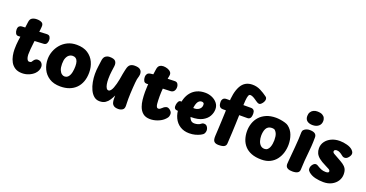

<svg xmlns="http://www.w3.org/2000/svg" viewBox="-37 -1629 4649 2436"><g transform="rotate(20 2287.5 -410.5)"><path d="M61 -410Q36 -409 24 -431Q12 -453 12 -481Q12 -511 26 -525Q40 -539 61 -540L388 -557Q423 -559 435 -539.5Q447 -520 447 -497Q447 -469 436 -449.5Q425 -430 398 -428ZM117 -621Q122 -662 149 -676.5Q176 -691 211 -691Q252 -691 278 -676.5Q304 -662 300 -621Q300 -613 297 -588.5Q294 -564 290.5 -535Q287 -506 284 -482Q279 -442 273 -396Q267 -350 263.5 -307Q260 -264 260 -234Q261 -209 266 -190.5Q271 -172 280 -161.5Q289 -151 300 -151Q325 -151 332.5 -163Q340 -175 344 -181Q355 -197 368.5 -205Q382 -213 395 -213Q432 -213 450.5 -191.5Q469 -170 469 -140Q469 -115 458 -91Q447 -67 427 -47Q399 -19 356 -1Q313 17 265 17Q207 17 169.5 -7Q132 -31 111 -69Q90 -107 81.5 -151.5Q73 -196 73 -237Q73 -297 81 -359Q89 -421 98 -479Q101 -497 103.5 -517.5Q106 -538 108.5 -558Q111 -578 113.5 -595Q116 -612 117 -621Z M511 -264Q511 -318 530.5 -370.5Q550 -423 587 -466Q624 -509 677 -534.5Q730 -560 798 -560Q889 -560 948 -521.5Q1007 -483 1036 -420Q1065 -357 1065 -282Q1065 -213 1045 -159Q1025 -105 987.5 -67.5Q950 -30 897.5 -10.5Q845 9 779 9Q688 9 628.5 -29.5Q569 -68 540 -130Q511 -192 511 -264ZM703 -269Q703 -218 716 -187.5Q729 -157 747.5 -143Q766 -129 784 -129Q819 -129 838.5 -154.5Q858 -180 865.5 -219Q873 -258 873 -296Q873 -336 864.5 -361Q856 -386 839.5 -398Q823 -410 799 -410Q772 -410 750.5 -395Q729 -380 716 -349Q703 -318 703 -269Z M1156 -468Q1161 -521 1186 -539.5Q1211 -558 1242 -558Q1303 -558 1322.5 -533.5Q1342 -509 1337 -468Q1334 -444 1327 -394.5Q1320 -345 1320 -291Q1320 -252 1325.5 -220.5Q1331 -189 1342.5 -171Q1354 -153 1371 -153Q1387 -153 1400.5 -169.5Q1414 -186 1424.5 -213Q1435 -240 1443 -271Q1451 -302 1457 -332.5Q1463 -363 1466 -385Q1467 -394 1469.5 -406Q1472 -418 1474.5 -431Q1477 -444 1480 -457.5Q1483 -471 1486 -483Q1496 -528 1519 -545Q1542 -562 1579 -562Q1603 -562 1623.5 -557.5Q1644 -553 1657 -540Q1668 -531 1673.5 -516.5Q1679 -502 1679 -481Q1679 -471 1675 -455Q1671 -439 1663 -410Q1660 -393 1657 -361.5Q1654 -330 1651.5 -291.5Q1649 -253 1647 -213Q1645 -173 1645 -139Q1645 -108 1646 -83Q1647 -58 1647 -50Q1649 -6 1624 10Q1599 26 1568 26Q1528 26 1507.5 11.5Q1487 -3 1480.5 -26Q1474 -49 1474 -75Q1474 -87 1474 -98.5Q1474 -110 1474 -122Q1459 -89 1439 -57.5Q1419 -26 1388.5 -5.5Q1358 15 1311 15Q1266 15 1233.5 -12.5Q1201 -40 1180 -85.5Q1159 -131 1149 -185Q1139 -239 1139 -291Q1139 -346 1146.5 -395.5Q1154 -445 1156 -468Z M1848 -617Q1854 -652 1875 -666Q1896 -680 1924 -680Q1951 -680 1979.5 -670.5Q2008 -661 2025 -641Q2042 -621 2034 -587Q2030 -571 2028.5 -557Q2027 -543 2023 -518Q2020 -496 2017.5 -471Q2015 -446 2012.5 -418.5Q2010 -391 2008.5 -362.5Q2007 -334 2007 -307Q2007 -279 2008 -253Q2009 -227 2011 -204Q2014 -179 2021.5 -165.5Q2029 -152 2042 -152Q2056 -152 2066 -158.5Q2076 -165 2090 -178Q2104 -192 2119 -199.5Q2134 -207 2147 -207Q2160 -207 2175.5 -197.5Q2191 -188 2202.5 -173Q2214 -158 2214 -141Q2214 -108 2199 -88Q2184 -68 2165 -52Q2133 -25 2085.5 -8Q2038 9 1991 9Q1930 9 1893.5 -21Q1857 -51 1839 -102Q1832 -122 1827 -143.5Q1822 -165 1819.5 -189.5Q1817 -214 1815.5 -240Q1814 -266 1814 -293Q1814 -380 1825.5 -464Q1837 -548 1848 -617ZM1810 -399Q1772 -395 1759 -418.5Q1746 -442 1746 -473Q1746 -496 1758.5 -514Q1771 -532 1805 -536Q1852 -543 1907 -545Q1962 -547 2016.5 -548.5Q2071 -550 2116 -552Q2148 -554 2161.5 -536Q2175 -518 2176 -495Q2178 -461 2162.5 -438.5Q2147 -416 2116 -414Q2071 -412 2017 -410.5Q1963 -409 1909 -406.5Q1855 -404 1810 -399Z M2263 -214Q2247 -218 2240 -232.5Q2233 -247 2237 -276Q2241 -303 2253 -321.5Q2265 -340 2289 -337Q2293 -337 2318.5 -330.5Q2344 -324 2385 -317.5Q2426 -311 2475 -311Q2500 -311 2521 -321Q2542 -331 2554.5 -349Q2567 -367 2567 -391Q2567 -411 2557 -418Q2547 -425 2534 -425Q2516 -425 2501.5 -415Q2487 -405 2477 -384Q2467 -363 2461.5 -331.5Q2456 -300 2456 -257Q2456 -223 2464.5 -194.5Q2473 -166 2491 -149Q2509 -132 2538 -132Q2561 -132 2585 -139Q2609 -146 2627 -162Q2633 -167 2639.5 -169.5Q2646 -172 2656 -172Q2679 -172 2692 -160Q2705 -148 2711 -131.5Q2717 -115 2717 -100Q2717 -78 2706 -59.5Q2695 -41 2664 -26Q2633 -11 2597.5 -1.5Q2562 8 2518 8Q2447 8 2394.5 -25Q2342 -58 2313.5 -118Q2285 -178 2285 -259Q2285 -324 2302 -376.5Q2319 -429 2351.5 -467Q2384 -505 2430.5 -525.5Q2477 -546 2537 -546Q2587 -546 2630.5 -527Q2674 -508 2701.5 -473.5Q2729 -439 2729 -392Q2729 -343 2703.5 -297.5Q2678 -252 2622 -222.5Q2566 -193 2473 -193Q2451 -193 2418 -195.5Q2385 -198 2351.5 -202Q2318 -206 2293.5 -209.5Q2269 -213 2263 -214Z M3269 -764Q3280 -756 3284 -747.5Q3288 -739 3288 -731Q3288 -710 3277 -691Q3266 -672 3252 -659.5Q3238 -647 3228 -647Q3216 -647 3205 -652Q3194 -657 3180 -667Q3150 -689 3127 -701.5Q3104 -714 3084 -714Q3068 -714 3060 -692.5Q3052 -671 3048 -625.5Q3044 -580 3041 -506Q3039 -457 3037.5 -408.5Q3036 -360 3034 -305.5Q3032 -251 3029 -186Q3026 -121 3021 -40Q3020 -8 2996 6Q2972 20 2919 20Q2878 20 2859 0Q2840 -20 2843 -75Q2845 -106 2847.5 -158.5Q2850 -211 2853 -273.5Q2856 -336 2858 -397.5Q2860 -459 2861 -509Q2863 -667 2912 -757Q2961 -847 3067 -847Q3125 -847 3175.5 -821.5Q3226 -796 3269 -764ZM2818 -425Q2786 -425 2772 -444.5Q2758 -464 2758 -504Q2758 -529 2772 -546Q2786 -563 2818 -563L3148 -564Q3172 -564 3185.5 -549Q3199 -534 3199 -505Q3199 -461 3185.5 -443.5Q3172 -426 3148 -426Z M3491 -555Q3515 -555 3549.5 -550Q3584 -545 3615.5 -535.5Q3647 -526 3662 -513Q3710 -476 3732.5 -416Q3755 -356 3755 -287Q3755 -232 3739.5 -179.5Q3724 -127 3692 -84.5Q3660 -42 3610.5 -17Q3561 8 3493 8Q3414 8 3358 -14Q3302 -36 3267 -75Q3232 -114 3216 -164.5Q3200 -215 3200 -271Q3200 -325 3217 -376Q3234 -427 3269.5 -467Q3305 -507 3360 -531Q3415 -555 3491 -555ZM3389 -276Q3389 -242 3398.5 -209Q3408 -176 3429.5 -154.5Q3451 -133 3485 -133Q3508 -133 3524 -146.5Q3540 -160 3549 -182Q3558 -204 3562 -229.5Q3566 -255 3566 -278Q3566 -334 3553 -364.5Q3540 -395 3518 -410Q3508 -413 3500.5 -414Q3493 -415 3484 -415Q3456 -415 3437 -403Q3418 -391 3408 -371Q3398 -351 3393.5 -326.5Q3389 -302 3389 -276Z M3853 -489Q3853 -511 3867 -525.5Q3881 -540 3902 -547.5Q3923 -555 3943 -555Q3992 -555 4015 -538.5Q4038 -522 4038 -490Q4038 -423 4034 -370Q4030 -317 4025 -268Q4020 -219 4015.5 -165.5Q4011 -112 4009 -44Q4008 -13 3983.5 1Q3959 15 3916 15Q3876 15 3855.5 5Q3835 -5 3828.5 -20Q3822 -35 3822 -50Q3822 -59 3825 -94Q3828 -129 3832.5 -179.5Q3837 -230 3842 -287Q3847 -344 3850 -397Q3853 -450 3853 -489ZM3853 -711Q3853 -742 3866.5 -764Q3880 -786 3902.5 -797.5Q3925 -809 3952 -809Q3999 -809 4023.5 -795Q4048 -781 4057 -761Q4066 -741 4066 -722Q4066 -676 4035 -650.5Q4004 -625 3954 -625Q3908 -625 3880.5 -646.5Q3853 -668 3853 -711Z M4530 -499Q4538 -491 4544.5 -479.5Q4551 -468 4551 -453Q4551 -439 4540.5 -420.5Q4530 -402 4514 -388.5Q4498 -375 4480 -375Q4464 -375 4454.5 -380Q4445 -385 4437 -392Q4421 -406 4399.5 -418Q4378 -430 4355 -430Q4342 -430 4331 -424Q4320 -418 4320 -404Q4320 -388 4340.5 -376Q4361 -364 4408 -338Q4449 -316 4479 -295.5Q4509 -275 4525 -247Q4541 -219 4541 -172Q4541 -124 4515 -83Q4489 -42 4441.5 -17Q4394 8 4330 8Q4275 8 4221 -4.5Q4167 -17 4129 -49Q4120 -57 4112.5 -67Q4105 -77 4105 -95Q4105 -124 4124.5 -149Q4144 -174 4166 -174Q4175 -174 4181 -172Q4187 -170 4194 -165Q4226 -145 4253 -134Q4280 -123 4314 -123Q4333 -123 4344.5 -128Q4356 -133 4356 -144Q4356 -161 4336.5 -172Q4317 -183 4285 -199Q4225 -228 4192 -255Q4159 -282 4145.5 -312Q4132 -342 4132 -378Q4132 -428 4160.5 -468Q4189 -508 4238.5 -531.5Q4288 -555 4352 -555Q4399 -555 4450 -541.5Q4501 -528 4530 -499Z"/></g></svg>

Font: Playpen Sans ExtraBold
Style: Regular
Weight: 800
Designer: Laura Meseguer, Veronika Burian, José Scaglione
Foundry: TypeTogether
Version: Version 1.001